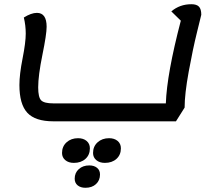

<svg xmlns="http://www.w3.org/2000/svg" viewBox="-20 -550 1009 910"><path d="M233 25Q147 25 109.5 -15.5Q72 -56 72 -147Q72 -197 87 -273Q102 -349 102 -391Q102 -429 93 -467Q128 -489 155 -489Q201 -489 201 -423Q201 -388 181 -290Q161 -192 161 -136Q161 -88 175.5 -74Q190 -60 233 -60H766Q771 -200 837 -452L792 -496Q832 -530 887 -530Q912 -530 923 -518.5Q934 -507 934 -480Q934 -479 914 -398.5Q894 -318 874.5 -211Q855 -104 855 -40L814 25ZM477 222Q452 222 436.5 209Q421 196 421 175Q421 144 442.5 124.5Q464 105 497 105Q522 105 537.5 118Q553 131 553 153Q553 184 532 203Q511 222 477 222ZM330 222Q305 222 289.5 209Q274 196 274 175Q274 144 295.5 124.5Q317 105 350 105Q375 105 390.5 118Q406 131 406 153Q406 184 385 203Q364 222 330 222ZM385 340Q362 340 348 328.5Q334 317 334 297Q334 269 353.5 251.5Q373 234 403 234Q426 234 440 245.5Q454 257 454 277Q454 305 435 322.5Q416 340 385 340Z"/></svg>

Font: Lemonada Light
Style: Regular
Weight: 300
Designer: Mohamed Gaber (Arabic), Eduardo Tunni (Latin)
Foundry: Kief Type Foundry
Version: Version 4.004